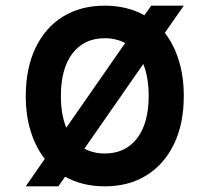

<svg xmlns="http://www.w3.org/2000/svg" viewBox="-20 -641 740 678"><path d="M350 17Q271 17 210 -17L186 17H71L138 -80Q106 -121 88.5 -177Q71 -233 71 -302Q71 -400 105.5 -472Q140 -544 202.5 -582.5Q265 -621 350 -621Q429 -621 490 -587L514 -621H629L562 -525Q594 -484 611.5 -427.5Q629 -371 629 -302Q629 -204 594.5 -132.5Q560 -61 497.5 -22Q435 17 350 17ZM195 -302Q195 -237 214 -190L422 -489Q390 -506 350 -506Q277 -506 236 -452.5Q195 -399 195 -302ZM350 -99Q423 -99 464 -152.5Q505 -206 505 -302Q505 -368 486 -415L278 -116Q310 -99 350 -99Z"/></svg>

Font: Martian Mono Medium
Style: Regular
Weight: 500
Monospace: yes
Designer: Roman Shamin
Foundry: Evil Martians
Version: Version 1.000; ttfautohint (v1.8.4.7-5d5b)